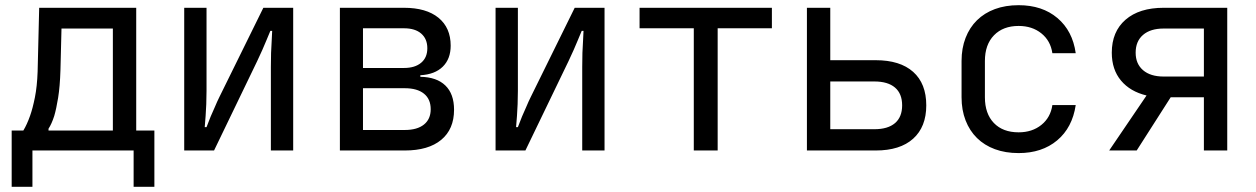

<svg xmlns="http://www.w3.org/2000/svg" viewBox="-20 -580 4840 740"><path d="M25 140V-77H70Q84 -100 96 -134Q106 -162 114.5 -204.5Q123 -247 125 -304L131 -550H505V-77H575V140H495V0H105V140ZM415 -77V-470H217L213 -310Q211 -246 204 -203Q197 -160 189 -133Q179 -102 167 -84V-77Z M690 -550H776V-230Q776 -204 775 -178.5Q774 -153 772.5 -133.5Q771 -114 770 -102Q769 -90 769 -90H776Q784 -110 792 -131Q800 -148 808.5 -168.5Q817 -189 826 -207L995 -550H1110V0H1024V-322Q1024 -381 1027 -420Q1028 -442 1029 -461H1022Q1015 -444 1007 -425Q1000 -408 991 -387.5Q982 -367 971 -344L805 0H690Z M1537 -550Q1623 -550 1670 -511.5Q1717 -473 1717 -404Q1717 -353 1686.5 -323Q1656 -293 1600 -290V-284Q1663 -283 1696.5 -250.5Q1730 -218 1730 -157Q1730 -82 1680.5 -41Q1631 0 1540 0H1290V-550ZM1379 -240V-79H1540Q1588 -79 1614 -100Q1640 -121 1640 -159Q1640 -198 1614 -219Q1588 -240 1540 -240ZM1537 -318Q1579 -318 1603 -338Q1627 -358 1627 -394Q1627 -430 1603.5 -450.5Q1580 -471 1537 -471H1379V-318Z M1890 -550H1976V-230Q1976 -204 1975 -178.5Q1974 -153 1972.5 -133.5Q1971 -114 1970 -102Q1969 -90 1969 -90H1976Q1984 -110 1992 -131Q2000 -148 2008.5 -168.5Q2017 -189 2026 -207L2195 -550H2310V0H2224V-322Q2224 -381 2227 -420Q2228 -442 2229 -461H2222Q2215 -444 2207 -425Q2200 -408 2191 -387.5Q2182 -367 2171 -344L2005 0H1890Z M2445 -550H2955V-471H2746V0H2654V-471H2445Z M3090 -550H3180V-348H3355Q3449 -348 3499.5 -303Q3550 -258 3550 -174Q3550 -91 3499.5 -45.5Q3449 0 3355 0H3090ZM3350 -82Q3402 -82 3429.5 -105.5Q3457 -129 3457 -174Q3457 -219 3429.5 -242.5Q3402 -266 3350 -266H3180V-82Z M3906 10Q3855 10 3814.5 -5Q3774 -20 3745.5 -48Q3717 -76 3701.5 -116Q3686 -156 3686 -205V-345Q3686 -394 3701.5 -434Q3717 -474 3745.5 -502Q3774 -530 3814.5 -545Q3855 -560 3906 -560Q3997 -560 4055.5 -510.5Q4114 -461 4126 -375H4036Q4029 -423 3993.5 -451.5Q3958 -480 3906 -480Q3846 -480 3811 -444Q3776 -408 3776 -345V-205Q3776 -142 3810.5 -106Q3845 -70 3906 -70Q3958 -70 3993.5 -98.5Q4029 -127 4036 -175H4126Q4113 -88 4054.5 -39Q3996 10 3906 10Z M4399 -212Q4336 -227 4300.5 -269.5Q4265 -312 4265 -377Q4265 -458 4318 -504Q4371 -550 4465 -550H4710V0H4620V-205H4492L4361 0H4255ZM4465 -470Q4414 -470 4385.5 -445.5Q4357 -421 4357 -377Q4357 -334 4385.5 -309.5Q4414 -285 4465 -285H4620V-470Z"/></svg>

Font: JetBrainsMono NF
Style: Regular
Weight: 400
Monospace: yes
Designer: Philipp Nurullin, Konstantin Bulenkov
Foundry: JetBrains
Version: Version 1.0.2; ttfautohint (v1.8.3)